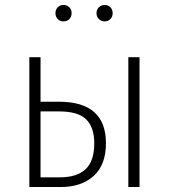

<svg xmlns="http://www.w3.org/2000/svg" viewBox="-20 -752 679 772"><path d="M406 -176Q406 -89 356.5 -44.5Q307 0 225 0H98V-522H143V-343H217Q406 -343 406 -176ZM496 -522H541V0H496ZM359 -176Q359 -240 326.5 -272Q294 -304 218 -304H143V-39H221Q289 -39 324 -71.5Q359 -104 359 -176ZM268 -699Q268 -685 259 -675.5Q250 -666 235 -666Q221 -666 212 -675.5Q203 -685 203 -699Q203 -713 212 -722.5Q221 -732 235 -732Q250 -732 259 -722.5Q268 -713 268 -699ZM433 -699Q433 -685 424 -675.5Q415 -666 401 -666Q387 -666 377.5 -675.5Q368 -685 368 -699Q368 -713 377.5 -722.5Q387 -732 401 -732Q415 -732 424 -722.5Q433 -713 433 -699Z"/></svg>

Font: Fira Sans Condensed ExtraLight
Style: Regular
Weight: 275
Width: 3
Designer: Carrois Corporate & Edenspiekermann AG
Foundry: Carrois Corporate GbR & Edenspiekermann AG
Version: Version 4.203